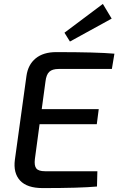

<svg xmlns="http://www.w3.org/2000/svg" viewBox="-20 -958 604 980"><path d="M337 -746 309 -791 505 -938 550 -863ZM551 -606H279Q247 -606 231.5 -591.5Q216 -577 212 -541L193 -401H484L474 -324H182L158 -146Q154 -112 165.5 -98Q177 -84 210 -84H477L475 -6Q389 2 198 2Q118 2 82.5 -36.5Q47 -75 56 -143L115 -570Q123 -628 162 -660Q201 -692 267 -692Q474 -692 564 -684Z"/></svg>

Font: Exo 2.0 Medium
Style: Italic
Weight: 500
Italic angle: -8°
Designer: Natanael Gama
Version: Version 1.001;PS 001.001;hotconv 1.0.70;makeotf.lib2.5.58329